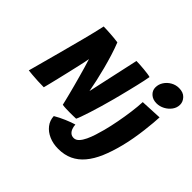

<svg xmlns="http://www.w3.org/2000/svg" viewBox="-223 -942 1432 1432"><g transform="rotate(45 493.0 -226.5)"><path d="M171.9 3.2Q141.6 3.4 108.5 1.6Q75.4 -0.1 47.4 -2.5Q19.4 -4.9 3.9 -6.8Q5.4 -11.8 11.5 -34.4Q17.6 -57.1 27.1 -92Q36.6 -126.9 48.1 -169.6Q59.6 -212.2 72.1 -258.2Q84.5 -304.2 96.1 -348.6Q110.8 -402.9 124.7 -456.8Q138.6 -510.6 149.9 -556.8Q161.1 -603 167.2 -633.2Q177.2 -633.2 196.8 -632.4Q216.4 -631.5 239.8 -630.1Q263.1 -628.6 285.4 -626.4Q307.6 -624.1 323.2 -621.6Q342 -574.5 358.3 -521.9Q374.6 -469.2 388.6 -415.8Q402.6 -362.4 413.8 -311.8Q424.9 -261.2 432.9 -217.6L522 -624.2Q536.8 -624.2 558.9 -622.9Q581.1 -621.6 604.4 -619.4Q627.6 -617.2 647.1 -614.4Q666.5 -611.5 675.8 -608.4Q672.2 -587.1 666.3 -559.3Q660.4 -531.5 652.9 -499.8Q645.5 -468 637.1 -434.2Q628.8 -400.4 620.2 -366.7Q611.6 -333 603.5 -302Q590 -251.6 575.7 -202.2Q561.4 -152.8 547.8 -110.7Q534.2 -68.6 523.8 -39.8Q513.4 -10.9 508.1 -1.6Q493.9 -1.1 478.2 -0.8Q462.6 -0.4 446.5 -0.4Q422.9 -0.4 400.9 -1.3Q378.9 -2.2 364.4 -5Q361.6 -17.5 355.8 -41.6Q349.9 -65.8 341.7 -97.9Q333.5 -130 323.7 -166.8Q313.9 -203.5 303.2 -241.8Q292.6 -280 282.1 -316.4Q271.6 -352.9 261.6 -383.8Q259.6 -370 253.4 -340.8Q247.1 -311.6 238.3 -273.6Q229.5 -235.5 219.9 -194Q210.4 -152.5 200.9 -113.6Q191.5 -74.6 183.9 -43.8Q176.4 -13 171.9 3.2ZM893.2 -107.4Q871.2 -19.9 842.4 47.4Q813.5 114.8 775.1 160.2Q736.8 205.8 686.8 229.1Q636.9 252.4 572.6 252.4Q518.6 252.4 474.9 233.4Q431.1 214.4 404.8 180.5Q378.5 146.6 376.5 102.4Q413.5 80.4 458.4 61.2Q503.4 42.1 535.1 33Q536 53.4 542.8 71.9Q549.5 90.4 562.9 101.9Q576.4 113.5 597.1 113.5Q619.2 113.5 637.4 94.3Q655.5 75.1 670 44.2Q684.5 13.4 695.8 -22.4Q707.1 -58.2 715.9 -91.2Q730 -144.6 741.9 -207.4Q753.9 -270.1 762 -331.3Q770.1 -392.5 772.1 -440.5L941.4 -448.6Q940.5 -425.9 937.3 -387.4Q934.1 -348.9 928.3 -301.6Q922.5 -254.2 913.8 -204.1Q905.1 -153.9 893.2 -107.4ZM889.6 -706.4Q934.8 -706.4 959 -680.7Q983.2 -655 983.2 -623.5Q983.2 -591.8 963.7 -564.9Q944.1 -538.1 913.9 -522.2Q883.8 -506.2 851.2 -506.2Q811.1 -506.2 786 -529.2Q760.9 -552.2 760.9 -584.8Q760.9 -617.5 778.8 -645.1Q796.8 -672.8 826.2 -689.6Q855.6 -706.4 889.6 -706.4Z"/></g></svg>

Font: Grandstander Thin
Style: Italic
Weight: 100
Italic angle: -15°
Designer: Tyler Finck
Foundry: Etcetera Type Co
Version: Version 1.200